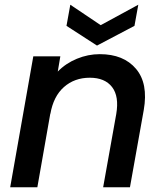

<svg xmlns="http://www.w3.org/2000/svg" viewBox="-20 -788 689 808"><path d="M414.1 0 469.2 -308.1Q481.9 -382.3 451.7 -421.6Q421.4 -460.9 357.9 -460.9Q293.5 -460.9 249 -421.6Q204.6 -382.3 191.9 -308.1V-311L137.2 0H22.9L120.1 -550.8H233.9L223.1 -486.8Q256.8 -521.5 303.7 -540.8Q350.6 -560.1 399.9 -560.1Q500 -560.1 552.2 -498.5Q604.5 -437 585 -325.2L526.9 0ZM403.8 -682.1 562 -768.1 545.9 -679.2 388.2 -596.2 259.8 -679.2 275.9 -768.1Z"/></svg>

Font: SVN-Poppins Medium
Style: Italic
Weight: 500
Italic angle: -10°
Designer: Ninad Kale (Devanagari), Jonny Pinhorn (Latin)
Foundry: Indian Type Foundry
Version: Version 3.002 2017